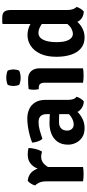

<svg xmlns="http://www.w3.org/2000/svg" viewBox="459 -1235 790 1748"><g transform="rotate(-90 854.0 -361.0)"><path d="M380.5 -496.5Q380.5 -472 372.5 -436.5Q364.5 -401 348 -373.5Q336.5 -377.5 325 -379Q313.5 -380.5 302 -381.5Q278 -381.5 259.5 -372Q241 -362.5 227 -346.2Q213 -330 202 -308.5Q191 -287 182.5 -263L166 -284Q168 -322.5 176.2 -361.2Q184.5 -400 201.5 -432.2Q218.5 -464.5 247.8 -484Q277 -503.5 320.5 -503.5Q339 -503.5 352.5 -501.8Q366 -500 380.5 -496.5ZM39.5 -436Q43.5 -453.5 56.2 -474Q69 -494.5 82.5 -504Q142.5 -496.5 172.5 -453.5Q202.5 -410.5 207.5 -343V0Q194 2.5 177 3.8Q160 5 142.5 5Q125.5 5 108.2 3.8Q91 2.5 77 0V-332.5Q77 -375 64.5 -400.5Q52 -426 39.5 -436Z M411 -135.5Q411 -194.5 437.8 -232Q464.5 -269.5 508.8 -287.5Q553 -305.5 606 -305.5Q631 -305.5 665.8 -303.8Q700.5 -302 729.5 -295.5V-211Q705.5 -216.5 673.8 -217.8Q642 -219 617.5 -219Q578 -219 558.5 -198.8Q539 -178.5 539 -144.5Q539 -119 554 -102Q569 -85 595.5 -85Q628.5 -85 664.2 -108.5Q700 -132 724.5 -175L743.5 -86Q724.5 -64 699 -40.8Q673.5 -17.5 639.2 -1.8Q605 14 560.5 14Q510 14 476.8 -8.5Q443.5 -31 427.2 -65.5Q411 -100 411 -135.5ZM847 -59.5Q843 -42 830.2 -22Q817.5 -2 804 7.5Q766 4 741.5 -14Q717 -32 704.8 -57.8Q692.5 -83.5 689 -110V-329.5Q689 -368.5 670.5 -386.8Q652 -405 616 -405Q581 -405 542 -394.2Q503 -383.5 463.5 -370Q449 -386 440.2 -412Q431.5 -438 429.5 -463Q460.5 -476 498.8 -486Q537 -496 576.2 -501.8Q615.5 -507.5 648.5 -507.5Q695 -507.5 733.5 -490.5Q772 -473.5 795.5 -436.2Q819 -399 819 -338.5V-134.5Q819 -110 825 -91Q831 -72 847 -59.5Z M1106 0Q1092.5 2.5 1075.2 3.8Q1058 5 1041 5Q1024 5 1006.8 3.8Q989.5 2.5 975 0V-348Q975 -374 965.2 -388.5Q955.5 -403 930 -403H916.5Q911 -425 911 -448Q911 -459.5 912.2 -471.5Q913.5 -483.5 916.5 -495.5Q937.5 -498 958.2 -499Q979 -500 993 -500H1010.5Q1055 -500 1080.5 -472Q1106 -444 1106 -395.5ZM945 -633.5Q945 -646 947.8 -660Q950.5 -674 955.5 -685.5Q966.5 -691.5 984.8 -695.2Q1003 -699 1020.5 -699Q1038 -699 1057 -695.2Q1076 -691.5 1085.5 -685.5Q1090.5 -674 1093.2 -659.8Q1096 -645.5 1096 -633.5Q1096 -621.5 1093.2 -607.5Q1090.5 -593.5 1085.5 -582Q1076 -576 1057 -572Q1038 -568 1020.5 -568Q1003 -568 984.2 -571.8Q965.5 -575.5 955.5 -582Q950.5 -593.5 947.8 -607.5Q945 -621.5 945 -633.5Z M1637 -142.5Q1637 -116 1644 -93.8Q1651 -71.5 1665 -59.5Q1661 -42 1648.2 -22Q1635.5 -2 1622 7.5Q1564 2.5 1536.8 -38Q1509.5 -78.5 1509.5 -134V-729L1516 -735.5H1566.5Q1606 -735.5 1621.5 -717.2Q1637 -699 1637 -655ZM1211 -242.5Q1211 -330 1238.5 -388.5Q1266 -447 1310.8 -476.2Q1355.5 -505.5 1407 -505.5Q1457 -505.5 1497.2 -485.2Q1537.5 -465 1571.5 -442L1553 -345Q1524 -368 1491.2 -387Q1458.5 -406 1428 -406Q1402 -406 1383.5 -387.2Q1365 -368.5 1354.8 -331.8Q1344.5 -295 1344.5 -241.5Q1344.5 -189 1354.5 -156Q1364.5 -123 1381.8 -107.8Q1399 -92.5 1419 -92.5Q1439.5 -92.5 1463.8 -104Q1488 -115.5 1510 -143.5Q1532 -171.5 1544.5 -220L1573 -137.5Q1566 -100 1540 -65.2Q1514 -30.5 1474.5 -8.2Q1435 14 1386.5 14Q1328 14 1288.8 -18.5Q1249.5 -51 1230.2 -109Q1211 -167 1211 -242.5Z"/></g></svg>

Font: Signika SemiBold
Style: Regular
Weight: 600
Designer: Anna Giedry
Foundry: Anna Giedry
Version: Version 2.001